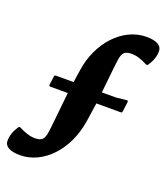

<svg xmlns="http://www.w3.org/2000/svg" viewBox="-186 -879 1003 1158"><g transform="rotate(20 316.0 -300.0)"><path d="M244 -435Q254 -507 282 -567Q310 -627 352 -672Q394 -717 446 -741.5Q498 -766 554 -766Q602 -766 627.5 -751.5Q653 -737 653 -710Q653 -661 620 -612Q614 -605 605 -609Q582 -622 555.5 -630.5Q529 -639 504 -639Q472 -639 458 -626.5Q444 -614 439 -582Q434 -550 428 -492L408 -300H224ZM388 -165Q377 -94 349 -33.5Q321 27 279 72Q237 117 185.5 141.5Q134 166 78 166Q31 166 5 151.5Q-21 137 -21 110Q-21 61 12 12Q18 4 27 9Q49 21 76 30Q103 39 128 39Q160 39 174 26.5Q188 14 193.5 -18.5Q199 -51 204 -108L224 -300H408ZM109 -349Q110 -359 119 -359H503L571 -366Q580 -368 580 -357L572 -295Q572 -285 561 -285H111Q100 -285 102 -295Z"/></g></svg>

Font: Hahmlet ExtraBold
Style: Regular
Weight: 800
Designer: Minjoo Ham & Mark Frömberg
Foundry: hypertype
Version: Version 1.002